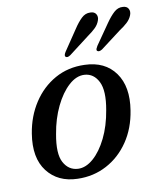

<svg xmlns="http://www.w3.org/2000/svg" viewBox="-78 -734 683 807"><g transform="rotate(-10 263.5 -330.5)"><path d="M300 -457Q386.5 -454.5 429.8 -394.2Q473 -334 457 -235Q445.5 -160.5 407.8 -104.8Q370 -49 313.2 -18.8Q256.5 11.5 188.5 9.5Q105 7.5 60 -51Q15 -109.5 31.5 -211Q43 -283 79.8 -339.5Q116.5 -396 173 -427.8Q229.5 -459.5 300 -457ZM197.5 -31.5Q230.5 -30 263 -58.2Q295.5 -86.5 320.5 -137.2Q345.5 -188 356.5 -254Q371 -334.5 351.2 -374Q331.5 -413.5 292 -416Q257.5 -418 224.8 -388.2Q192 -358.5 167 -306.8Q142 -255 131.5 -191.5Q116.5 -109.5 137 -71.5Q157.5 -33.5 197.5 -31.5ZM290 -612.5Q307 -638.5 323.8 -654.5Q340.5 -670.5 361.5 -669.5Q379 -669.5 386 -657.8Q393 -646 387.5 -631Q382 -614.5 368.5 -601.2Q355 -588 335 -574L248 -507.5Q234 -498 227 -504.5Q221.5 -510 231 -525ZM427.5 -613.5Q445.5 -639.5 462.5 -655Q479.5 -670.5 500 -669Q517.5 -668.5 524 -656.5Q530.5 -644.5 524.5 -629Q518 -612.5 504.2 -599.8Q490.5 -587 470.5 -574L383.5 -508Q368.5 -499 362 -506Q359 -509.5 361 -514.8Q363 -520 367 -526.5Z"/></g></svg>

Font: Fraunces 72pt S050
Style: Italic
Weight: 400
Italic angle: -16°
Version: Version 1.000; ttfautohint (v1.8.3)